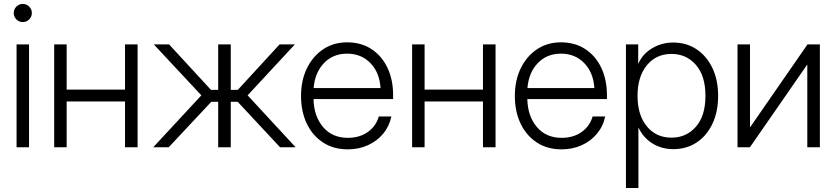

<svg xmlns="http://www.w3.org/2000/svg" viewBox="-20 -738 4191 962"><path d="M63 0V-515.6H125.5V0ZM94.2 -627.4Q75.7 -627.4 62.3 -640.6Q48.8 -653.8 48.8 -672.9Q48.8 -691.9 62.3 -705.1Q75.7 -718.3 94.2 -718.3Q112.8 -718.3 126.2 -705.1Q139.6 -691.9 139.6 -672.9Q139.6 -653.8 126.2 -640.6Q112.8 -627.4 94.2 -627.4Z M314 -515.6V-289.1H606.4V-515.6H669.4V0H606.4V-229.5H314V0H251.5V-515.6Z M747.6 0 988.8 -260.3 750.5 -515.6H827.1L1037.1 -287.6H1073.2V-515.6H1136.2V-287.6H1171.4L1380.9 -515.6H1457.5L1220.7 -260.3L1461.4 0H1383.3L1170.9 -228H1136.2V0H1073.2V-228H1038.6L825.2 0Z M1723.1 10.3Q1650.4 10.3 1597.9 -24.4Q1545.4 -59.1 1516.8 -119.4Q1488.3 -179.7 1488.3 -257.3Q1488.3 -335 1517.8 -395.8Q1547.4 -456.5 1599.4 -491.2Q1651.4 -525.9 1719.2 -525.9Q1789.6 -525.9 1841.3 -491.9Q1893.1 -458 1921.4 -398.2Q1949.7 -338.4 1949.7 -261.2V-241.7H1550.8Q1552.7 -155.8 1598.6 -101.6Q1644.5 -47.4 1723.1 -47.4Q1781.7 -47.4 1823 -76.7Q1864.3 -106 1877.9 -154.3H1940.9Q1930.7 -105 1899.7 -67.9Q1868.7 -30.8 1823 -10.3Q1777.3 10.3 1723.1 10.3ZM1551.3 -296.9H1886.7Q1881.8 -374.5 1835.9 -421.9Q1790 -469.2 1719.2 -469.2Q1648.9 -469.2 1603.5 -422.1Q1558.1 -375 1551.3 -296.9Z M2107.4 -515.6V-289.1H2399.9V-515.6H2462.9V0H2399.9V-229.5H2107.4V0H2044.9V-515.6Z M2794.4 10.3Q2721.7 10.3 2669.2 -24.4Q2616.7 -59.1 2588.1 -119.4Q2559.6 -179.7 2559.6 -257.3Q2559.6 -335 2589.1 -395.8Q2618.7 -456.5 2670.7 -491.2Q2722.7 -525.9 2790.5 -525.9Q2860.8 -525.9 2912.6 -491.9Q2964.4 -458 2992.7 -398.2Q3021 -338.4 3021 -261.2V-241.7H2622.1Q2624 -155.8 2669.9 -101.6Q2715.8 -47.4 2794.4 -47.4Q2853 -47.4 2894.3 -76.7Q2935.5 -106 2949.2 -154.3H3012.2Q3002 -105 2970.9 -67.9Q2939.9 -30.8 2894.3 -10.3Q2848.6 10.3 2794.4 10.3ZM2622.6 -296.9H2958Q2953.1 -374.5 2907.2 -421.9Q2861.3 -469.2 2790.5 -469.2Q2720.2 -469.2 2674.8 -422.1Q2629.4 -375 2622.6 -296.9Z M3116.2 204.1V-515.6H3177.7V-418.5H3178.2Q3199.7 -467.8 3247.6 -496.3Q3295.4 -524.9 3353.5 -524.9Q3419.4 -524.9 3470 -491.2Q3520.5 -457.5 3549.3 -397.5Q3578.1 -337.4 3578.1 -257.8Q3578.1 -178.2 3549.6 -117.9Q3521 -57.6 3470.5 -24.2Q3419.9 9.3 3353.5 9.3Q3295.4 9.3 3249.5 -19Q3203.6 -47.4 3179.7 -97.7H3178.7V204.1ZM3344.7 -48.3Q3418.5 -48.3 3466.6 -102.8Q3514.6 -157.2 3514.6 -257.8Q3514.6 -358.4 3466.6 -413.1Q3418.5 -467.8 3344.7 -467.8Q3267.1 -467.8 3220.7 -410.6Q3174.3 -353.5 3174.3 -257.8Q3174.3 -162.1 3220.7 -105.2Q3267.1 -48.3 3344.7 -48.3Z M4087.9 0H4024.9V-413.6H4023.9L3737.3 0H3675.3V-515.6H3737.8V-101.6H3739.3L4025.9 -515.6H4087.9Z"/></svg>

Font: Inter Display Light
Style: Regular
Weight: 300
Designer: Rasmus Andersson
Foundry: rsms
Version: Version 4.000;git-a52131595